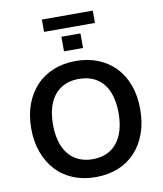

<svg xmlns="http://www.w3.org/2000/svg" viewBox="-105 -1087 1005 1181"><g transform="rotate(-10 397.5 -496.0)"><path d="M398 10Q321 10 258 -15.5Q195 -41 150.5 -89Q106 -137 81.5 -204Q57 -271 57 -353Q57 -436 81.5 -502.5Q106 -569 150.5 -616.5Q195 -664 258 -689.5Q321 -715 398 -715Q475 -715 538 -689.5Q601 -664 645.5 -617Q690 -570 714 -503.5Q738 -437 738 -354Q738 -271 714 -204Q690 -137 645.5 -89Q601 -41 538 -15.5Q475 10 398 10ZM398 -102Q463 -102 508.5 -131.5Q554 -161 578.5 -217.5Q603 -274 603 -353Q603 -433 579 -489Q555 -545 509 -574Q463 -603 398 -603Q334 -603 288 -574Q242 -545 217.5 -489Q193 -433 193 -353Q193 -274 217.5 -217.5Q242 -161 288 -131.5Q334 -102 398 -102ZM238 -925V-1002H556V-925ZM338 -786V-877H457V-786Z"/></g></svg>

Font: Nunito Sans 11pt
Style: Bold
Weight: 700
Version: Version 3.101;gftools[0.9.27]